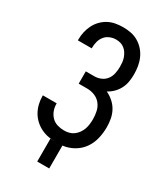

<svg xmlns="http://www.w3.org/2000/svg" viewBox="-218 -835 937 1082"><g transform="rotate(30 250.0 -294.0)"><path d="M211 155V6Q221 7 230 7.5Q239 8 249 8H251Q225 8 199.5 3.5Q174 -1 151 -12Q128 -23 108.5 -41Q89 -59 76.5 -81.5Q64 -104 58 -129Q52 -154 52 -180V-184H142V-181Q142 -159 149.5 -138Q157 -117 172.5 -101Q188 -85 209.5 -78.5Q231 -72 253 -72Q270 -72 286 -76Q302 -80 315.5 -90Q329 -100 339 -114Q349 -128 354.5 -143.5Q360 -159 362 -176Q364 -193 364 -209Q364 -234 358.5 -259Q353 -284 337.5 -303.5Q322 -323 298.5 -332.5Q275 -342 250 -342H194V-422H250Q272 -422 292.5 -431Q313 -440 326 -457.5Q339 -475 343.5 -497Q348 -519 348 -540Q348 -555 346.5 -569.5Q345 -584 340 -598Q335 -612 327 -624.5Q319 -637 307.5 -646Q296 -655 282 -659Q268 -663 253 -663Q233 -663 213.5 -655Q194 -647 181.5 -631.5Q169 -616 163.5 -596Q158 -576 158 -555V-551H68V-558Q68 -583 73.5 -607Q79 -631 90 -653Q101 -675 118.5 -693Q136 -711 157.5 -722.5Q179 -734 203.5 -738.5Q228 -743 253 -743Q279 -743 304.5 -738Q330 -733 352.5 -719.5Q375 -706 392 -686.5Q409 -667 419.5 -643Q430 -619 434 -593.5Q438 -568 438 -542Q438 -518 434 -494.5Q430 -471 419 -449.5Q408 -428 391 -411Q374 -394 353 -383Q377 -372 397.5 -354Q418 -336 431 -312.5Q444 -289 449 -262Q454 -235 454 -208Q454 -170 445 -133Q436 -96 414.5 -66Q393 -36 359.5 -17Q326 2 289 6V155Z"/></g></svg>

Font: Iosevka Custom Medium
Style: Regular
Weight: 500
Monospace: yes
Designer: Belleve Invis
Foundry: Belleve Invis
Version: Version 32.5.0; ttfautohint (v1.8.4)